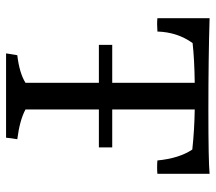

<svg xmlns="http://www.w3.org/2000/svg" viewBox="-59 -652 711 633"><g transform="rotate(90 296.5 -335.5)"><path d="M84 -499 60 -498Q47 -498 40 -499V-671Q172 -667 342.5 -667Q513 -667 553 -671V-499Q546 -498 531.5 -498Q517 -498 509 -499Q502 -571 473 -614Q408 -621 341 -622V-350H466V-306H341V-64Q376 -45 439 -37Q435 -13 434 0H156L162 -37Q221 -44 253 -64V-306H128V-350H253V-622Q176 -621 122 -615Q86 -565 84 -499Z"/></g></svg>

Font: Caladea
Style: Regular
Weight: 400
Designer: Carolina Giovagnoli and Andres Torresi
Foundry: Carolina Giovagnoli and Andres Torresi
Version: Version 1.002